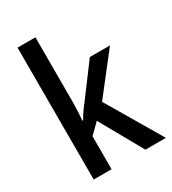

<svg xmlns="http://www.w3.org/2000/svg" viewBox="-184 -859 860 958"><g transform="rotate(-30 245.5 -380.0)"><path d="M173 -386Q173 -362 171.5 -334.5Q170 -307 168 -282H172Q178 -293 186.5 -306.5Q195 -320 205 -333.5Q215 -347 223 -357L359 -539H475L300 -315L486 0H368L230 -246L173 -190V0H70V-760H173Z"/></g></svg>

Font: Noto Sans Display SemiCondensed Medium
Style: Regular
Weight: 500
Width: 4
Designer: Monotype Design Team
Foundry: Monotype Imaging Inc.
Version: Version 2.003